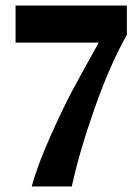

<svg xmlns="http://www.w3.org/2000/svg" viewBox="-20 -670 491 690"><path d="M436 -650V-545Q376 -439 321 -283.5Q266 -128 238 0H94Q115 -77 161.5 -181Q208 -285 241 -346.5Q274 -408 335 -517H36V-650Z"/></svg>

Font: ArsenalBold
Style: Bold
Weight: 700
Designer: Andrij Shevchenko
Foundry: Stairsfor.com
Version: Version 1.000